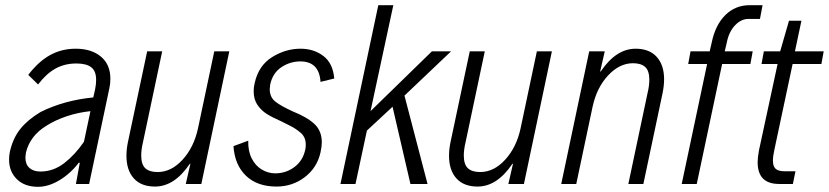

<svg xmlns="http://www.w3.org/2000/svg" viewBox="-20 -710 3199 741"><path d="M406 -406Q406 -386 402 -369L324 0H273L288 -82H284Q252 -40 209.5 -14.5Q167 11 127 11Q75 11 45 -18.5Q15 -48 15 -94Q15 -109 18 -124Q30 -177 58.5 -212.5Q87 -248 137 -278Q228 -323 340 -334L347 -365Q351 -384 351 -402Q351 -436 332 -450.5Q313 -465 275 -465Q229 -465 193.5 -445Q158 -425 127 -384L89 -421Q129 -473 173.5 -497.5Q218 -522 272 -522Q333 -522 369.5 -491.5Q406 -461 406 -406ZM304 -163 329 -281Q281 -276 236.5 -261Q192 -246 158 -224Q96 -186 80 -121Q78 -107 78 -102Q78 -76 93.5 -62Q109 -48 136 -48Q186 -48 228 -80.5Q270 -113 304 -163Z M757 0H697L715 -79L712 -77Q653 10 578 10Q525 10 496.5 -21.5Q468 -53 468 -109Q468 -135 474 -163L548 -512H606L532 -162Q525 -133 525 -110Q525 -75 541 -60.5Q557 -46 588 -46Q641 -46 684.5 -93.5Q728 -141 744 -214L807 -512H865Z M881 -146 938 -167Q937 -127 951.5 -98.5Q966 -70 990.5 -55.5Q1015 -41 1042 -41Q1084 -41 1116.5 -65.5Q1149 -90 1158 -132Q1160 -139 1160 -152Q1160 -180 1141.5 -196.5Q1123 -213 1099 -225Q1075 -237 1067 -241Q1031 -257 1010 -270Q989 -283 974 -304.5Q959 -326 959 -358Q959 -374 963 -390Q978 -457 1030 -489.5Q1082 -522 1140 -522Q1191 -522 1228 -494Q1265 -466 1270 -407L1217 -394Q1212 -473 1139 -473Q1100 -473 1066.5 -451Q1033 -429 1023 -385Q1021 -371 1021 -366Q1021 -335 1042.5 -318Q1064 -301 1110 -280Q1165 -258 1193.5 -231.5Q1222 -205 1222 -160Q1222 -145 1217 -122Q1204 -63 1156.5 -26.5Q1109 10 1047 10Q973 10 929.5 -31.5Q886 -73 881 -146Z M1541 -341 1630 0H1564L1495 -298L1396 -206L1352 0H1294L1440 -690H1498L1410 -281L1647 -512H1721Z M2002 0H1942L1960 -79L1957 -77Q1898 10 1823 10Q1770 10 1741.5 -21.5Q1713 -53 1713 -109Q1713 -135 1719 -163L1793 -512H1851L1777 -162Q1770 -133 1770 -110Q1770 -75 1786 -60.5Q1802 -46 1833 -46Q1886 -46 1929.5 -93.5Q1973 -141 1989 -214L2052 -512H2110Z M2254 -512H2314L2296 -433L2299 -435Q2358 -522 2433 -522Q2486 -522 2514.5 -490.5Q2543 -459 2543 -404Q2543 -379 2537 -350L2463 0H2405L2479 -350Q2486 -379 2486 -402Q2486 -437 2470 -451.5Q2454 -466 2423 -466Q2371 -466 2327 -419Q2283 -372 2267 -298L2204 0H2146Z M2709 -463H2636L2645 -512H2719L2727 -547Q2741 -614 2779.5 -652Q2818 -690 2873 -690H2923L2913 -637H2869Q2840 -637 2816.5 -612Q2793 -587 2785 -546L2777 -512H2885L2876 -463H2767L2669 0H2611Z M2904 -84Q2904 -101 2909 -129L2981 -463H2919L2928 -512H2991L3025 -630H3073L3048 -512H3159L3150 -463H3039L2969 -134Q2963 -107 2963 -90Q2963 -68 2973.5 -58.5Q2984 -49 3008 -49H3050L3040 0H2987Q2904 0 2904 -84Z"/></svg>

Font: Decalotype Light Italic
Style: Regular
Weight: 300
Italic angle: -12°
Designer: Alfredo Marco Pradil
Foundry: Alfredo Marco Pradil
Version: Version 1.0